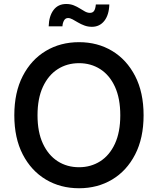

<svg xmlns="http://www.w3.org/2000/svg" viewBox="-20 -953 808 982"><path d="M384.3 9.8Q289.1 9.8 214.4 -34.9Q139.6 -79.6 96.4 -163.1Q53.2 -246.6 53.2 -363.3Q53.2 -480.5 96.4 -564.2Q139.6 -647.9 214.4 -692.6Q289.1 -737.3 384.3 -737.3Q479 -737.3 553.5 -692.6Q627.9 -647.9 671.1 -564.2Q714.4 -480.5 714.4 -363.3Q714.4 -246.6 671.1 -162.8Q627.9 -79.1 553.5 -34.7Q479 9.8 384.3 9.8ZM384.3 -97.7Q444.8 -97.7 492.7 -128.2Q540.5 -158.7 567.9 -218Q595.2 -277.3 595.2 -363.3Q595.2 -449.7 567.9 -509.3Q540.5 -568.8 492.7 -599.4Q444.8 -629.9 384.3 -629.9Q322.8 -629.9 274.9 -599.1Q227.1 -568.4 199.5 -509Q171.9 -449.7 171.9 -363.3Q171.9 -277.3 199.5 -218.3Q227.1 -159.2 274.9 -128.4Q322.8 -97.7 384.3 -97.7ZM450.2 -815.9Q429.7 -815.9 411.9 -822.5Q394 -829.1 378.9 -838.1Q363.8 -847.2 351.1 -854Q338.4 -860.8 328.1 -860.8Q314.5 -860.8 307.4 -848.1Q300.3 -835.4 299.3 -818.4H229Q230.5 -870.6 253.7 -901.6Q276.9 -932.6 318.8 -932.6Q339.8 -932.6 356.9 -925.8Q374 -918.9 388.2 -909.9Q402.3 -900.9 415 -894Q427.7 -887.2 439.9 -887.2Q454.6 -887.2 461.4 -897.7Q468.3 -908.2 470.2 -930.2H539.1Q537.6 -877 513.7 -846.4Q489.7 -815.9 450.2 -815.9Z"/></svg>

Font: Inter
Style: 540
Weight: 540
Designer: Rasmus Andersson
Foundry: rsms
Version: Version 4.001;git-66647c0bb